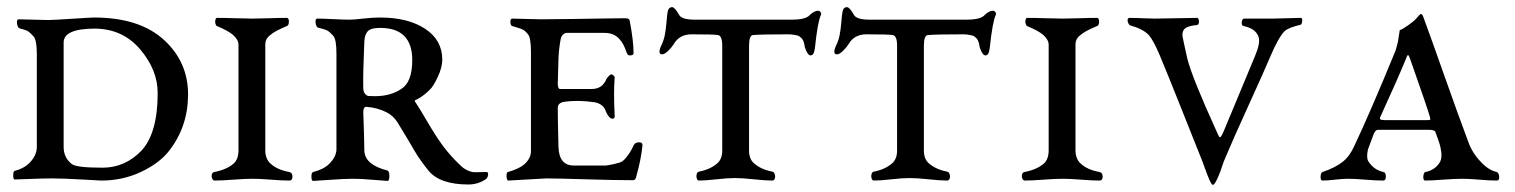

<svg xmlns="http://www.w3.org/2000/svg" viewBox="-20 -502 4237 537"><path d="M181 -43Q194 -33 267 -33Q330 -33 376 -81Q421 -130 421 -242Q421 -306 372.5 -363.5Q324 -421 246 -422Q158 -422 158 -383V-91Q158 -61 181 -43ZM263 3Q260 3 208.5 0Q157 -3 125 -3Q101 -3 63.5 -1.5Q26 0 21 0Q17 0 17 -11.5Q17 -23 21 -24Q48 -31 64 -48Q82 -67 83 -89V-350Q83 -390 74 -400Q64 -411 58.5 -414.5Q53 -418 34 -423Q31 -424 29 -430Q27 -436 27.5 -442Q28 -448 33 -448Q47 -448 73 -447Q99 -446 115 -446Q128 -446 181.5 -449.5Q235 -453 243 -453Q370 -453 438.5 -390.5Q507 -328 506 -235Q505 -146 452 -79Q425 -45 374 -21Q323 3 263 3Z M722 -377V-82Q722 -58 736 -45Q755 -27 789 -21Q798 -19 798 -8Q798 3 789 3Q769 3 738 0.5Q707 -2 687 -2Q666 -2 632.5 0.5Q599 3 580 3Q576 3 573.5 -2.5Q571 -8 572.5 -14Q574 -20 580 -21Q615 -28 634 -45Q647 -57 647 -82V-377Q647 -391 631 -405Q618 -416 587 -429Q584 -430 582.5 -436Q581 -442 582.5 -447Q584 -452 587 -452Q609 -452 638.5 -451Q668 -450 687 -450Q705 -450 733 -451Q761 -452 782 -452Q788 -452 788 -441.5Q788 -431 782 -429Q748 -415 736 -404Q722 -394 722 -377Z M996 -258Q996 -245 1001 -239.5Q1006 -234 1010.5 -233.5Q1015 -233 1029 -233Q1072 -233 1102 -253Q1133 -272 1133 -334Q1133 -424 1043 -424Q1017 -424 1008.5 -414.5Q1000 -405 999 -386Q995 -294 996 -258ZM996 -189Q997 -166 998 -129.5Q999 -93 999 -81Q1000 -41 1064 -25Q1069 -23 1069 -9.5Q1069 4 1064 4Q1060 4 1025 1Q990 -2 968 -2Q943 -2 902.5 1Q862 4 856 4Q851 4 851 -8Q851 -20 856 -21Q885 -28 901 -44Q921 -64 921 -85V-352Q921 -392 912 -402Q902 -413 895.5 -416.5Q889 -420 869 -425Q866 -426 864 -432Q862 -438 862.5 -444Q863 -450 868 -450Q882 -450 911 -448.5Q940 -447 959 -447Q970 -447 995.5 -450Q1021 -453 1043 -453Q1121 -453 1169 -421.5Q1217 -390 1217 -335Q1217 -314 1204.5 -287Q1192 -260 1182 -251Q1162 -231 1142 -222Q1138 -221 1142 -216Q1154 -198 1176.5 -159.5Q1199 -121 1218.5 -94.5Q1238 -68 1266 -41Q1276 -31 1285.5 -26.5Q1295 -22 1300.5 -21Q1306 -20 1320 -20.5Q1334 -21 1341 -21Q1344 -21 1345 -17Q1346 -13 1344 -8Q1342 -3 1339 -1Q1317 14 1290 14Q1211 14 1179 -24Q1167 -39 1157 -53Q1147 -67 1141 -77.5Q1135 -88 1119.5 -114Q1104 -140 1091 -161Q1079 -179 1061 -188Q1035 -201 1006 -203Q1001 -204 998.5 -200Q996 -196 996 -189Z M1643 -216Q1595 -223 1557 -217Q1540 -214 1540 -200Q1540 -168 1542 -90Q1544 -39 1585 -39H1673Q1678 -39 1696.5 -43Q1715 -47 1721 -51Q1739 -66 1753 -97Q1757 -104 1768 -104Q1777 -104 1777 -96Q1773 -56 1760 -10Q1758 2 1751 2Q1700 2 1619.5 -0.5Q1539 -3 1508 -3L1401 3Q1399 3 1397.5 -3Q1396 -9 1397 -15Q1398 -21 1401 -21Q1432 -30 1446 -42Q1465 -59 1465 -79V-357Q1465 -398 1456 -407Q1453 -410 1451 -412.5Q1449 -415 1446.5 -416.5Q1444 -418 1442.5 -419Q1441 -420 1437 -421.5Q1433 -423 1431 -423.5Q1429 -424 1423 -426Q1417 -428 1413 -429Q1408 -430 1407.5 -440Q1407 -450 1413 -450Q1427 -450 1452.5 -449Q1478 -448 1494 -448Q1532 -448 1588.5 -449Q1645 -450 1683 -450.5Q1721 -451 1729 -451Q1740 -451 1741 -445Q1752 -388 1752 -353Q1752 -347 1741 -347Q1736 -347 1733 -354Q1724 -381 1713 -392Q1698 -410 1671 -410H1565Q1559 -410 1554 -404.5Q1549 -399 1548 -392Q1543 -364 1542 -339Q1540 -273 1540 -268Q1540 -253 1547 -253H1634Q1653 -253 1664 -263Q1673 -272 1676 -281Q1685 -294 1690 -294Q1693 -294 1696.5 -290.5Q1700 -287 1699 -283Q1696 -243 1699 -182Q1701 -170 1693 -170Q1684 -170 1675 -189Q1669 -211 1643 -216Z M2184 -406Q2110 -406 2086 -404Q2075 -403 2075 -374V-81Q2075 -58 2088 -46Q2108 -28 2140 -22Q2145 -21 2147 -14.5Q2149 -8 2147 -2.5Q2145 3 2140 3Q2121 3 2088.5 -0.5Q2056 -4 2035 -4Q2015 -4 1984 -0.5Q1953 3 1935 3Q1931 3 1929 -2.5Q1927 -8 1928.5 -14.5Q1930 -21 1935 -22Q1967 -28 1987 -46Q2000 -58 2000 -81V-374Q2000 -402 1988 -404Q1976 -406 1914 -406Q1880 -406 1864 -378Q1860 -371 1849.5 -360.5Q1839 -350 1832 -350Q1818 -350 1830 -376Q1836 -388 1839 -402Q1842 -416 1844 -439Q1846 -462 1847 -467Q1849 -482 1860 -482Q1867 -482 1879 -461Q1886 -447 1923 -447H2194Q2234 -447 2245 -460Q2257 -472 2269 -472Q2272 -472 2275 -468Q2278 -464 2276 -460Q2267 -442 2259 -366Q2258 -361 2257 -357Q2256 -353 2253.5 -350Q2251 -347 2247 -347Q2238 -348 2231 -370Q2231 -371 2230 -376Q2229 -381 2228.5 -383Q2228 -385 2226 -389Q2224 -393 2222.5 -394.5Q2221 -396 2217.5 -399Q2214 -402 2209.5 -403Q2205 -404 2198.5 -405Q2192 -406 2184 -406Z M2673 -406Q2599 -406 2575 -404Q2564 -403 2564 -374V-81Q2564 -58 2577 -46Q2597 -28 2629 -22Q2634 -21 2636 -14.5Q2638 -8 2636 -2.5Q2634 3 2629 3Q2610 3 2577.5 -0.5Q2545 -4 2524 -4Q2504 -4 2473 -0.5Q2442 3 2424 3Q2420 3 2418 -2.5Q2416 -8 2417.5 -14.5Q2419 -21 2424 -22Q2456 -28 2476 -46Q2489 -58 2489 -81V-374Q2489 -402 2477 -404Q2465 -406 2403 -406Q2369 -406 2353 -378Q2349 -371 2338.5 -360.5Q2328 -350 2321 -350Q2307 -350 2319 -376Q2325 -388 2328 -402Q2331 -416 2333 -439Q2335 -462 2336 -467Q2338 -482 2349 -482Q2356 -482 2368 -461Q2375 -447 2412 -447H2683Q2723 -447 2734 -460Q2746 -472 2758 -472Q2761 -472 2764 -468Q2767 -464 2765 -460Q2756 -442 2748 -366Q2747 -361 2746 -357Q2745 -353 2742.5 -350Q2740 -347 2736 -347Q2727 -348 2720 -370Q2720 -371 2719 -376Q2718 -381 2717.5 -383Q2717 -385 2715 -389Q2713 -393 2711.5 -394.5Q2710 -396 2706.5 -399Q2703 -402 2698.5 -403Q2694 -404 2687.5 -405Q2681 -406 2673 -406Z M2988 -377V-82Q2988 -58 3002 -45Q3021 -27 3055 -21Q3064 -19 3064 -8Q3064 3 3055 3Q3035 3 3004 0.5Q2973 -2 2953 -2Q2932 -2 2898.5 0.5Q2865 3 2846 3Q2842 3 2839.5 -2.5Q2837 -8 2838.5 -14Q2840 -20 2846 -21Q2881 -28 2900 -45Q2913 -57 2913 -82V-377Q2913 -391 2897 -405Q2884 -416 2853 -429Q2850 -430 2848.5 -436Q2847 -442 2848.5 -447Q2850 -452 2853 -452Q2875 -452 2904.5 -451Q2934 -450 2953 -450Q2971 -450 2999 -451Q3027 -452 3048 -452Q3054 -452 3054 -441.5Q3054 -431 3048 -429Q3014 -415 3002 -404Q2988 -394 2988 -377Z M3336 -68Q3314 -123 3281 -206Q3248 -289 3223 -349Q3206 -389 3193 -404Q3177 -421 3141 -431Q3138 -432 3135.5 -437.5Q3133 -443 3134 -447.5Q3135 -452 3139 -452Q3155 -452 3175.5 -451Q3196 -450 3209 -450Q3233 -450 3272 -451Q3311 -452 3328 -452Q3331 -452 3332.5 -447.5Q3334 -443 3333 -438Q3332 -433 3328 -432Q3306 -430 3296.5 -424Q3287 -418 3287 -404Q3287 -399 3301 -337Q3315 -283 3382 -136Q3388 -122 3390 -119.5Q3392 -117 3394.5 -119.5Q3397 -122 3403 -136Q3405 -141 3490 -345Q3506 -383 3500 -399Q3492 -422 3459 -429Q3452 -430 3453 -440Q3454 -450 3460 -450H3541Q3556 -450 3579.5 -451Q3603 -452 3618 -452Q3623 -452 3622 -443Q3621 -434 3618 -433Q3581 -424 3572 -414Q3555 -396 3533 -344Q3514 -299 3471 -205Q3428 -111 3403 -51Q3402 -49 3399 -39.5Q3396 -30 3393 -22Q3390 -14 3386 -5Q3382 4 3378.5 9.5Q3375 15 3372 15Q3369 15 3363.5 3Q3358 -9 3349 -34Q3340 -59 3336 -68Z M3912 -337Q3891 -285 3841 -176Q3838 -170 3841 -168Q3844 -166 3854 -166H3971Q3979 -166 3980 -167Q3981 -168 3979 -176Q3973 -198 3924 -337Q3921 -345 3919.5 -347Q3918 -349 3916.5 -347Q3915 -345 3912 -337ZM3679 3Q3673 3 3673.5 -8Q3674 -19 3679 -21Q3715 -33 3736 -50Q3754 -64 3767 -92Q3812 -187 3883 -360Q3887 -373 3890 -386Q3891 -391 3892 -399Q3893 -407 3894 -412L3895 -418Q3901 -419 3918 -431Q3935 -443 3940 -449Q3952 -463 3954 -463Q3958 -463 3961 -454Q3981 -400 4020.5 -288Q4060 -176 4086 -107Q4097 -75 4121 -50Q4143 -26 4166 -21Q4172 -19 4173 -8Q4174 3 4166 3Q4147 3 4118 0.5Q4089 -2 4070 -2Q4049 -2 4015.5 0.5Q3982 3 3966 3Q3962 3 3961 -3Q3960 -9 3962 -15Q3964 -21 3967 -21Q3993 -26 4007 -48Q4015 -62 4009 -89Q4007 -100 3995 -132Q3993 -139 3976 -139H3834Q3827 -139 3822 -127Q3807 -87 3806 -84Q3801 -61 3807 -51Q3822 -27 3849 -21Q3856 -20 3856 -8.5Q3856 3 3849 3Q3829 3 3799 0.5Q3769 -2 3750 -2Q3736 -2 3714 0.5Q3692 3 3679 3Z"/></svg>

Font: EB Garamond
Style: SC
Weight: 400
Version: Version 000.010